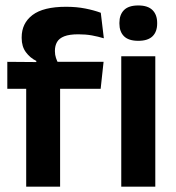

<svg xmlns="http://www.w3.org/2000/svg" viewBox="-20 -702 661 722"><path d="M228.5 -676.5Q267.5 -676.5 300.5 -670Q333.5 -663.5 359 -654L370.5 -558Q349 -564.5 325.8 -568.8Q302.5 -573 274.5 -573Q241 -573 221.8 -565.5Q202.5 -558 194.5 -544Q186.5 -530 186.5 -511V-509.5Q186.5 -496 190.5 -484Q194.5 -472 200 -462.5L116.5 -459.5V-473Q93.5 -484 77.5 -505.5Q61.5 -527 61.5 -559V-561.5Q61.5 -614.5 102.2 -645.5Q143 -676.5 228.5 -676.5ZM206 0H78.5V-433H206ZM358.5 -368H7.5V-469.5L131.5 -468.5L181.5 -469.5H369.5ZM564 0H436V-490.5H564ZM500 -548.5Q463.5 -548.5 446.2 -565.8Q429 -583 429 -613.5V-616Q429 -646.5 446.2 -664Q463.5 -681.5 500 -681.5Q536 -681.5 553.5 -664Q571 -646.5 571 -616V-613.5Q571 -582.5 553.5 -565.5Q536 -548.5 500 -548.5Z"/></svg>

Font: Anek Malayalam SemiBold
Style: Regular
Weight: 600
Version: Version 1.003